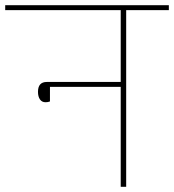

<svg xmlns="http://www.w3.org/2000/svg" viewBox="-40 -718 669 738"><path d="M135 -325Q121 -325 113.5 -336Q106 -347 106 -365Q106 -403 140 -403H424V-679H-20V-698H609V-679H445V0H424V-384H152V-328Q144 -325 135 -325Z"/></svg>

Font: IBM Plex Sans Devanagari Thin
Style: Regular
Weight: 100
Designer: Mike Abbink, Paul van der Laan, Pieter van Rosmalen, Erin McLaughlin
Foundry: Bold Monday
Version: Version 1.1